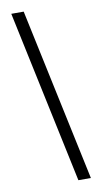

<svg xmlns="http://www.w3.org/2000/svg" viewBox="-107 -797 576 1094"><g transform="rotate(-10 181.0 -250.0)"><path d="M253.9 250 42 -750H113.8L326.2 250Z"/></g></svg>

Font: Lobster-Regular
Style: Regular
Weight: 400
Designer: Pablo Impallari
Foundry: Pablo Impallari
Version: Version 1.007; ttfautohint (v1.1) -l 8 -r 50 -G 50 -x 14 -D 